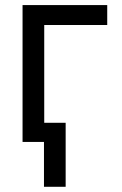

<svg xmlns="http://www.w3.org/2000/svg" viewBox="-20 -550 473 744"><path d="M395.5 -453.1H151.4V0H67.4V-530.3H395.5ZM234.4 173.8H150.4V-74.2H234.4Z"/></svg>

Font: Pretendard Std Variable
Style: Regular
Weight: 400
Designer: Base glyphs from Inter by Rasmus Andersson; Hangeul glyphs from Noto Sans CJK(Source Han Sans) by Jang Soo-young and Kan
Foundry: Kil Hyung-jin
Version: Version 1.309;Glyphs 3.2 (3225)